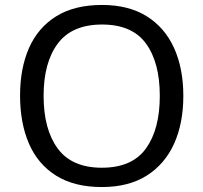

<svg xmlns="http://www.w3.org/2000/svg" viewBox="-20 -745 821 775"><path d="M720 -358Q720 -247 682.5 -164.5Q645 -82 572 -36Q499 10 391 10Q280 10 206.5 -36Q133 -82 97 -165Q61 -248 61 -359Q61 -469 97 -551Q133 -633 206.5 -679Q280 -725 392 -725Q499 -725 572 -679.5Q645 -634 682.5 -551.5Q720 -469 720 -358ZM156 -358Q156 -223 213 -145.5Q270 -68 391 -68Q513 -68 569 -145.5Q625 -223 625 -358Q625 -493 569 -569.5Q513 -646 392 -646Q271 -646 213.5 -569.5Q156 -493 156 -358Z"/></svg>

Font: Noto Sans Hatran
Style: Regular
Weight: 400
Designer: Monotype Design Team
Foundry: Monotype Imaging Inc.
Version: Version 2.001; ttfautohint (v1.8.4.7-5d5b)